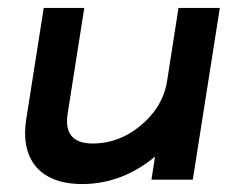

<svg xmlns="http://www.w3.org/2000/svg" viewBox="-20 -452 573 483"><path d="M46 -152C31 -58 74 11 187 11C262 11 323 -19 370 -58L361 0H465L533 -432H429L400 -246C392 -198 364 -160 331 -134C302 -110 262 -91 213 -91C161 -91 143 -119 150 -165L192 -432H90Z"/></svg>

Font: Charger Sport
Style: BlkExtObl
Weight: 900
Designer: Jasper
Foundry: Cannot Into Space Fonts
Version: Version 1.1